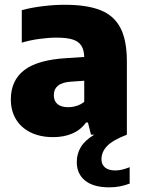

<svg xmlns="http://www.w3.org/2000/svg" viewBox="-20 -578 614 824"><path d="M536.5 139.5V210Q515.5 217.5 495 221.8Q474.5 226 448.5 226Q381 226 345.2 197Q309.5 168 309.5 117.5Q309.5 82 327 53Q344.5 24 384.5 0H370.5L357.5 -52H349Q326 -20 290 -4.8Q254 10.5 208.5 10.5Q152 10.5 110.8 -10Q69.5 -30.5 48 -67Q26.5 -103.5 26.5 -151.5Q26.5 -232.5 83.8 -276.8Q141 -321 264.5 -328.5L341.5 -333.5Q340.5 -364.5 328.8 -382.5Q317 -400.5 291.8 -408.5Q266.5 -416.5 222.5 -416.5Q189 -416.5 148.8 -411Q108.5 -405.5 73.5 -395V-534.5Q114.5 -545.5 163.8 -551.5Q213 -557.5 257.5 -557.5Q353.5 -557.5 411.5 -534.2Q469.5 -511 497 -458Q524.5 -405 524.5 -314V0Q463.5 23.5 439.5 48.8Q415.5 74 415.5 105.5Q415.5 128 430.8 140.8Q446 153.5 475 153.5Q502 153.5 536.5 139.5ZM341.5 -141V-231.5L284.5 -227.5Q246.5 -225 228.8 -210.2Q211 -195.5 211 -169.5Q211 -144.5 226.8 -131.2Q242.5 -118 272 -118Q290.5 -118 308.5 -123.5Q326.5 -129 341.5 -141Z"/></svg>

Font: Encode Sans ExtraBold
Style: Regular
Weight: 800
Designer: Multiple Designers
Foundry: Impallari Type
Version: Version 2.000